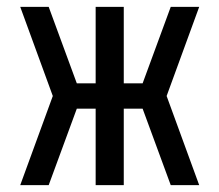

<svg xmlns="http://www.w3.org/2000/svg" viewBox="-20 -540 640 560"><path d="M39 0 134 -260 39 -520H122L204 -297H259V-520H341V-297H396L478 -520H561L466 -260L561 0H478L396 -223H341V0H259V-223H204L122 0Z"/></svg>

Font: Bmono
Style: Regular
Weight: 400
Monospace: yes
Designer: Belleve Invis
Foundry: Belleve Invis
Version: Version 11.2.2; ttfautohint (v1.8.2)